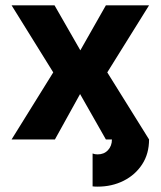

<svg xmlns="http://www.w3.org/2000/svg" viewBox="-20 -528 608 727"><path d="M181.6 -253.9 23.9 -507.8H186.5L284.2 -337.4L380.9 -507.8H544.4L386.2 -253.9L544.4 0Q544.4 54.2 518.3 94.2Q492.2 134.3 448 156.5Q403.8 178.7 349.6 178.7Q338.4 178.7 330.6 177.7V53.2Q338.9 56.6 349.6 56.6Q374 56.6 388.9 40.5Q403.8 24.4 403.8 0H380.9L283.2 -171.9L188 0H23.9Z"/></svg>

Font: Giphurs
Style: Bold
Weight: 700
Version: Version 0.920; ttfautohint (v1.8.4.7-5d5b)